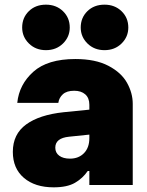

<svg xmlns="http://www.w3.org/2000/svg" viewBox="-20 -793 629 823"><path d="M75 -675Q75 -717 103.5 -745Q132 -773 177 -773Q221 -773 250 -745Q279 -717 279 -675Q279 -635 250 -606.5Q221 -578 177 -578Q133 -578 104 -606.5Q75 -635 75 -675ZM326 -675Q326 -717 354.5 -745Q383 -773 428 -773Q472 -773 501 -745Q530 -717 530 -675Q530 -635 501 -606.5Q472 -578 428 -578Q384 -578 355 -606.5Q326 -635 326 -675ZM549 -348V0H363V-60H356Q335 -29 301.5 -9.5Q268 10 210 10Q130 10 82.5 -30.5Q35 -71 35 -142Q35 -218 92 -259.5Q149 -301 253 -312L363 -323V-344Q363 -373 345.5 -388.5Q328 -404 298 -404Q266 -404 249.5 -389Q233 -374 230 -352H54Q62 -431 123 -485.5Q184 -540 303 -540Q389 -540 444.5 -511Q500 -482 524.5 -438Q549 -394 549 -348ZM363 -201V-216L276 -207Q217 -201 217 -160Q217 -138 234 -125.5Q251 -113 280 -113Q317 -113 340 -136.5Q363 -160 363 -201Z"/></svg>

Font: Be Vietnam Black
Style: Regular
Weight: 900
Designer: Lam Bao; Tony Le; Vietanh Nguyen
Foundry: Yellow Type Foundry
Version: Version 5.000